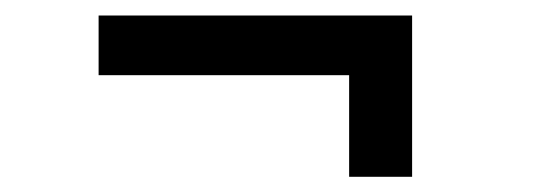

<svg xmlns="http://www.w3.org/2000/svg" viewBox="-20 -384 698 250"><path d="M434.6 -153.8V-286.1H108.4V-363.8H516.6V-153.8Z"/></svg>

Font: Inter 16pt
Style: Regular
Weight: 400
Version: Version 4.001;git-66647c0bb